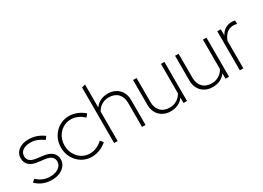

<svg xmlns="http://www.w3.org/2000/svg" viewBox="-18 -1397 2863 2093"><g transform="rotate(-30 1413.5 -350.5)"><path d="M208 10Q151 10 99.5 -10.5Q48 -31 13 -70L47 -98Q77 -67 119.5 -49Q162 -31 208 -31Q276 -31 317.5 -60.5Q359 -90 359 -137Q359 -172 334 -195Q309 -218 253 -225L172 -235Q102 -243 65.5 -276Q29 -309 29 -364Q29 -405 51 -436Q73 -467 112.5 -484.5Q152 -502 204 -502Q254 -502 300 -487Q346 -472 393 -438L367 -402Q325 -432 286.5 -446.5Q248 -461 205 -461Q147 -461 110 -436.5Q73 -412 73 -364Q73 -328 97.5 -306Q122 -284 177 -277L257 -267Q331 -258 367 -224Q403 -190 403 -137Q403 -95 378 -61.5Q353 -28 309.5 -9Q266 10 208 10Z M713 10Q645 10 589 -24Q533 -58 500.5 -116Q468 -174 468 -246Q468 -318 500.5 -376Q533 -434 589 -468Q645 -502 713 -502Q763 -502 813.5 -482Q864 -462 902 -427L872 -391Q840 -423 798.5 -441.5Q757 -460 713 -460Q657 -460 611.5 -431.5Q566 -403 539.5 -354.5Q513 -306 513 -246Q513 -186 539.5 -137.5Q566 -89 611.5 -60.5Q657 -32 713 -32Q757 -32 798.5 -51Q840 -70 872 -101L902 -65Q864 -30 813.5 -10Q763 10 713 10Z M995 0V-700L1039 -711V-423Q1099 -502 1202 -502Q1258 -502 1300.5 -478.5Q1343 -455 1366.5 -412.5Q1390 -370 1390 -314V0H1346V-302Q1346 -376 1305 -418.5Q1264 -461 1192 -461Q1142 -461 1102 -437.5Q1062 -414 1039 -370V0Z M1705 10Q1650 10 1607.5 -13.5Q1565 -37 1541 -79.5Q1517 -122 1517 -178V-492H1561V-190Q1561 -117 1602 -74Q1643 -31 1715 -31Q1765 -31 1805 -55Q1845 -79 1868 -122V-492H1912V0H1868V-68Q1810 10 1705 10Z M2234 10Q2179 10 2136.5 -13.5Q2094 -37 2070 -79.5Q2046 -122 2046 -178V-492H2090V-190Q2090 -117 2131 -74Q2172 -31 2244 -31Q2294 -31 2334 -55Q2374 -79 2397 -122V-492H2441V0H2397V-68Q2339 10 2234 10Z M2578 -1V-493H2622V-415Q2643 -456 2679.5 -479.5Q2716 -503 2762 -503Q2782 -503 2805 -499V-454Q2794 -458 2783 -459.5Q2772 -461 2762 -461Q2713 -461 2677.5 -431.5Q2642 -402 2622 -346V-1Z"/></g></svg>

Font: Red Hat Display VF
Style: Regular
Weight: 300
Designer: Pentagram, MCKL
Foundry: Pentagram, MCKL
Version: Version 1.023